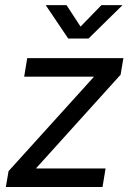

<svg xmlns="http://www.w3.org/2000/svg" viewBox="-20 -748 519 768"><path d="M3.4 0 14.2 -63.5 354.5 -439.5 355 -441.4H76.7L88.9 -515.6H473.6L462.4 -449.2L125.5 -76.2L125 -74.2H402.3L390.1 0ZM246.1 -727.5 302.2 -641.6 385.7 -727.5H469.7V-727.1L334 -593.8H252.9L163.1 -727.1V-727.5Z"/></svg>

Font: Inter Display
Style: Italic
Weight: 400
Italic angle: -9.39999°
Designer: Rasmus Andersson
Foundry: rsms
Version: Version 4.000;git-a52131595